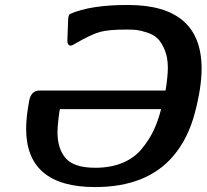

<svg xmlns="http://www.w3.org/2000/svg" viewBox="-20 -736 837 778"><path d="M85.9 -214.8Q85.9 -260.7 98.1 -327.1Q106 -369.1 140.1 -369.1H650.9Q659.7 -424.3 660.2 -460Q660.2 -503.9 647 -534.9Q633.8 -565.9 617.4 -581.1Q601.1 -596.2 575 -604.5Q548.8 -612.8 533.4 -614.5Q518.1 -616.2 496.1 -616.2H488.8Q422.9 -616.2 387.5 -607.2Q352.1 -598.1 286.1 -560.1Q273.9 -552.2 267.1 -550.8Q262.2 -551.8 260.5 -552.5Q258.8 -553.2 255.9 -557.6Q252.9 -562 252.9 -571.8Q252.9 -580.6 255.9 -649.9Q255.9 -673.8 263.2 -679.2Q347.2 -716.3 499 -715.8Q796.9 -715.8 796.9 -458Q796.9 -381.8 769.5 -278.3Q742.2 -174.8 683.1 -105Q576.2 22 365.2 22Q85.9 22 85.9 -214.8ZM212.9 -201.2Q212.9 -133.3 246.3 -94.7Q279.8 -56.2 366.2 -56.2Q428.2 -56.2 475.6 -75.7Q522.9 -95.2 553 -131.1Q583 -167 601.6 -205.6Q620.1 -244.1 632.8 -293.9H223.1Q221.2 -292 217 -255.6Q212.9 -219.2 212.9 -201.2Z"/></svg>

Font: CMU Sans Serif
Style: BoldOblique
Weight: 700
Italic angle: -12°
Version: Version 0.7.0